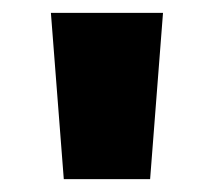

<svg xmlns="http://www.w3.org/2000/svg" viewBox="-20 -734 332 298"><path d="M59 -714 79 -456H213L233 -714Z"/></svg>

Font: Noto Sans Thai Looped Black
Style: Regular
Weight: 900
Designer: Sasikarn Vongin, Ben Mitchell
Foundry: The Fontpad Ltd
Version: Version 1.001